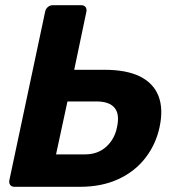

<svg xmlns="http://www.w3.org/2000/svg" viewBox="-20 -720 695 740"><path d="M36 0Q25 0 19.5 -7Q14 -14 16 -25L154 -675Q156 -686 164.5 -693Q173 -700 184 -700H293Q304 -700 309.5 -693Q315 -686 313 -675L266 -451H383Q468 -451 520 -425Q572 -399 591 -349.5Q610 -300 595 -230Q581 -164 540.5 -111.5Q500 -59 436 -29.5Q372 0 288 0ZM196 -125H308Q357 -125 389.5 -154.5Q422 -184 431 -230Q442 -280 421.5 -304.5Q401 -329 352 -329H240Z"/></svg>

Font: Rubik SemiBold
Style: Italic
Weight: 600
Italic angle: -12°
Designer: Hubert and Fischer
Foundry: Hubert and Fischer
Version: Version 2.300;gftools[0.9.30]